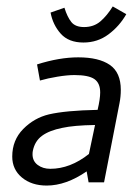

<svg xmlns="http://www.w3.org/2000/svg" viewBox="-20 -566 433 596"><path d="M18 0ZM104 -316 95 -366Q164 -388 223 -388Q287 -388 321 -364.5Q355 -341 355 -287Q355 -266 351 -246L303 0H255L249 -34Q185 10 125 10Q78 10 48 -15Q18 -40 18 -80Q18 -131 52 -165.5Q86 -200 132 -211Q184 -223 283 -225Q291 -259 291 -279Q291 -308 273 -320.5Q255 -333 211 -333Q189 -333 158.5 -328Q128 -323 104 -316ZM256 -88 275 -178Q209 -177 173 -169Q133 -161 110.5 -144.5Q88 -128 82 -98Q81 -94 81 -87Q81 -66 97 -54Q113 -42 136 -42Q198 -42 256 -88ZM330 -546 372 -522Q351 -485 317 -459.5Q283 -434 239 -434Q193 -434 168.5 -461.5Q144 -489 137 -527L180 -542Q189 -513 201.5 -497.5Q214 -482 241 -482Q271 -482 291.5 -499.5Q312 -517 330 -546Z"/></svg>

Font: Cambay Devanagari
Style: Italic
Weight: 400
Italic angle: -11°
Designer: Pooja Saxena
Foundry: Pooja Saxena
Version: Version 1.018;PS 001.018;hotconv 1.0.70;makeotf.lib2.5.58329